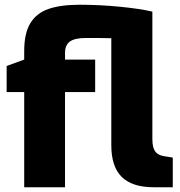

<svg xmlns="http://www.w3.org/2000/svg" viewBox="-20 -789 759 809"><path d="M708 -125V0H628Q537 0 493 -43.5Q449 -87 449 -177V-628Q412 -629 343 -629Q295 -629 274.5 -614Q254 -599 254 -566V-538H381V-401H254V0H82V-401H8V-511L82 -538V-574Q82 -649 108 -691.5Q134 -734 185 -751.5Q236 -769 316 -769Q401 -769 486.5 -760.5Q572 -752 622 -740V-203Q622 -168 633.5 -151.5Q645 -135 671 -131Z"/></svg>

Font: Exo ExtraBold
Style: Regular
Weight: 800
Designer: Natanael Gama
Foundry: Natanael Gama
Version: Version 1.500